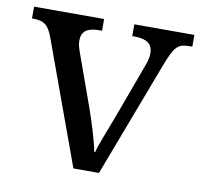

<svg xmlns="http://www.w3.org/2000/svg" viewBox="-65 -605 710 675"><g transform="rotate(10 289.5 -268.0)"><path d="M3.9 -494.1V-536.1H253.9V-494.1H241.2Q210.9 -494.1 196 -482.4Q181.2 -470.7 181.2 -445.8Q181.2 -437.5 183.1 -429Q185.1 -420.4 189 -409.2L256.8 -220.2Q263.2 -202.6 270 -181.4Q276.9 -160.2 283 -139.6Q289.1 -119.1 293.9 -100.8Q298.8 -82.5 300.8 -69.8H304.2Q306.6 -80.6 312.3 -96.4Q317.9 -112.3 325 -131.1Q332 -149.9 339.6 -169.4Q347.2 -189 354 -207L425.8 -401.9Q430.7 -414.1 432.9 -425.3Q435.1 -436.5 435.1 -444.8Q435.1 -470.7 418.7 -482.4Q402.3 -494.1 369.1 -494.1H361.8V-536.1H576.2V-494.1H564Q549.3 -494.1 539.1 -491Q528.8 -487.8 520.5 -479Q512.2 -470.2 504.6 -455.1Q497.1 -439.9 487.8 -416L330.1 0H238.8L78.1 -440.9Q72.3 -456.5 65.9 -466.8Q59.6 -477.1 51.3 -483.2Q43 -489.3 32.2 -491.7Q21.5 -494.1 6.8 -494.1Z"/></g></svg>

Font: Sahl Naskh
Style: Regular
Weight: 400
Designer: Pascal Zoghbi
Version: Version 1.001